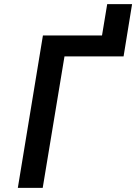

<svg xmlns="http://www.w3.org/2000/svg" viewBox="-20 -906 657 926"><path d="M66 0 187 -735H472L497 -886H617L576 -634H291L186 0Z"/></svg>

Font: Iosevka Aile Oblique
Style: Bold
Weight: 700
Italic angle: -9°
Designer: Belleve Invis
Foundry: Belleve Invis
Version: Version 31.1.0; ttfautohint (v1.8.4)